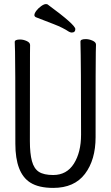

<svg xmlns="http://www.w3.org/2000/svg" viewBox="-20 -900 540 938"><path d="M240 18Q169 18 128 -8Q55 -54 55 -198Q55 -618 53.5 -648Q52 -678 52 -695Q52 -707 78 -707Q94 -707 110.5 -699.5Q127 -692 127 -680Q127 -668 126.5 -639Q126 -610 126 -210Q126 -150 136 -113Q146 -76 170 -60.5Q194 -45 240 -45Q306 -45 341 -100.5Q376 -156 376 -242Q376 -595 373 -697Q373 -709 399 -709Q415 -709 432 -701.5Q449 -694 449 -682Q449 -670 448 -645Q447 -620 447 -230Q447 -119 395 -50.5Q343 18 240 18ZM330 -741Q325 -741 317 -745Q287 -765 244 -781.5Q201 -798 155 -816Q148 -820 148 -826Q148 -835 157.5 -847.5Q167 -860 181 -870Q195 -880 204 -880Q211 -880 213 -878Q348 -779 348 -758Q348 -741 330 -741Z"/></svg>

Font: LXGW WenKai Mono TC
Style: Regular
Weight: 400
Designer: LXGW / Fontworks Inc.
Foundry: LXGW / Fontworks Inc.
Version: Version 1.330